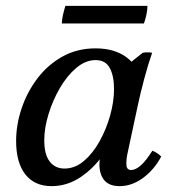

<svg xmlns="http://www.w3.org/2000/svg" viewBox="-20 -620 590 655"><path d="M388 15Q345 15 329 -15Q313 -45 323 -92L340 -172L375 -241L385 -375L467 -440Q483 -443 499 -440Q485 -400 471.5 -349Q458 -298 450 -260L414 -92Q410 -70 411.5 -55Q413 -40 428 -40Q442 -40 459.5 -55Q477 -70 500 -106Q509 -102 516 -97.5Q523 -93 530 -86Q506 -41 468 -13Q430 15 388 15ZM156 15Q98 15 66.5 -25Q35 -65 35 -139Q35 -195 54 -251Q73 -307 108 -353Q143 -399 193 -427Q243 -455 306 -455Q370 -455 411 -425Q452 -395 459 -345L406 -313Q406 -257 386.5 -199Q367 -141 332.5 -92.5Q298 -44 253 -14.5Q208 15 156 15ZM200 -45Q236 -45 266.5 -71Q297 -97 320 -138.5Q343 -180 356 -227Q369 -274 369 -316Q369 -361 354.5 -388Q340 -415 306 -415Q272 -415 240.5 -388.5Q209 -362 184.5 -320Q160 -278 145.5 -230.5Q131 -183 131 -142Q131 -93 149.5 -69Q168 -45 200 -45ZM471 -540H191Q191 -553 195 -570Q199 -587 203 -600H483Q483 -587 479.5 -570Q476 -553 471 -540Z"/></svg>

Font: Poltawski Nowy
Style: Italic
Weight: 400
Italic angle: -12°
Designer: Adam Pótawski, Mateusz Machalski, Borys Kosmynka, Ania Wieluska
Foundry: Capitalics.wtf
Version: Version 1.001;gftools[0.9.25]